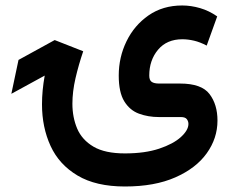

<svg xmlns="http://www.w3.org/2000/svg" viewBox="-20 -428 846 694"><path d="M431.6 246.1Q326.7 246.1 260.3 206.5Q193.8 167 162.8 99.6Q131.8 32.2 131.8 -50.8Q131.8 -100.6 141.6 -154.8L21 -88.9L46.9 -211.4L177.7 -283.2L280.8 -242.7Q264.2 -193.8 252.9 -145.3Q241.7 -96.7 241.7 -53.2Q241.7 -3.9 259 36.9Q276.4 77.6 317.9 102.1Q359.4 126.5 431.6 126.5Q503.9 126.5 555.2 109.4Q606.4 92.3 633.8 67.4Q661.1 42.5 661.1 20Q661.1 10.3 655.3 2.7Q649.4 -4.9 633.8 -4.9H554.7Q515.6 -4.9 482.4 -17.1Q449.2 -29.3 429.2 -61.8Q409.2 -94.2 409.2 -154.8Q409.2 -221.2 437.3 -278.8Q465.3 -336.4 516.8 -372.3Q568.4 -408.2 638.7 -408.2Q670.4 -408.2 703.1 -398.7Q735.8 -389.2 765.1 -368.7L727.1 -263.2Q703.1 -275.9 681.2 -281Q659.2 -286.1 639.2 -286.1Q583 -286.1 551.3 -248.3Q519.5 -210.4 519.5 -154.8Q519.5 -138.2 528.3 -132.1Q537.1 -126 555.7 -126H630.9Q708.5 -126 737.3 -88.1Q766.1 -50.3 766.1 7.8Q766.1 71.8 727.3 126Q688.5 180.2 613.8 213.1Q539.1 246.1 431.6 246.1Z"/></svg>

Font: Vazirmatn FD SemiBold
Style: Regular
Weight: 600
Designer: Saber Rastikerdar
Foundry: Saber Rastikerdar
Version: Version 33.001